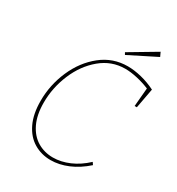

<svg xmlns="http://www.w3.org/2000/svg" viewBox="-204 -995 1038 1127"><g transform="rotate(30 315.5 -431.0)"><path d="M619 -650 594 -516H579L590 -641Q549 -658 504.5 -668Q460 -678 423 -678Q331 -678 259 -618Q187 -558 147 -463Q107 -368 107 -267Q107 -184 134.5 -127Q162 -70 209 -42Q256 -14 314 -14Q368 -14 424 -38Q480 -62 530 -109L541 -93Q486 -44 426.5 -19Q367 6 310 6Q247 6 196 -24.5Q145 -55 115.5 -116.5Q86 -178 86 -267Q86 -375 129.5 -474.5Q173 -574 251 -636Q329 -698 429 -698Q472 -698 521.5 -686Q571 -674 619 -650ZM565 -840 380 -747 372 -761 552 -868Z"/></g></svg>

Font: Bitter Pro Thin
Style: Italic
Weight: 250
Italic angle: -9°
Designer: Sol Matas, and Bitter project Authors
Foundry: Sol Matas
Version: Version 1.010